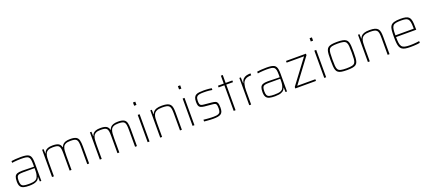

<svg xmlns="http://www.w3.org/2000/svg" viewBox="76 -2053 7487 3370"><g transform="rotate(-20 3820.0 -367.5)"><path d="M249 8Q186 8 145 -3Q104 -14 84.5 -45.5Q65 -77 65 -138Q65 -194 78 -225.5Q91 -257 124 -270Q157 -283 216 -283Q228 -283 253 -282.5Q278 -282 310.5 -281Q343 -280 376.5 -279.5Q410 -279 439 -278V-324Q439 -380 432.5 -412.5Q426 -445 407.5 -461Q389 -477 354 -481.5Q319 -486 263 -486Q240 -486 209.5 -484Q179 -482 150 -479.5Q121 -477 101 -473V-506Q131 -511 177 -514.5Q223 -518 277 -518Q326 -518 360.5 -513Q395 -508 417.5 -496Q440 -484 452 -462.5Q464 -441 469 -408.5Q474 -376 474 -330V0H446L443 -83H439Q425 -42 393.5 -22.5Q362 -3 323.5 2.5Q285 8 249 8ZM248 -24Q283 -24 316.5 -27.5Q350 -31 376 -43.5Q402 -56 415 -84Q429 -114 434 -143.5Q439 -173 439 -210V-251H226Q176 -251 148.5 -243Q121 -235 110.5 -211Q100 -187 100 -138Q100 -92 112 -67Q124 -42 156 -33Q188 -24 248 -24Z M674 0V-510H702L705 -427H709Q716 -451 732 -471.5Q748 -492 781 -505Q814 -518 871 -518Q946 -518 981.5 -497Q1017 -476 1029 -427H1034Q1041 -451 1058 -471.5Q1075 -492 1109 -505Q1143 -518 1200 -518Q1272 -518 1308 -498.5Q1344 -479 1355.5 -435.5Q1367 -392 1367 -320V0H1332V-315Q1332 -371 1327 -404.5Q1322 -438 1307.5 -456Q1293 -474 1265.5 -480Q1238 -486 1193 -486Q1135 -486 1103 -470.5Q1071 -455 1057.5 -425.5Q1044 -396 1041 -355Q1038 -314 1038 -264V0H1003V-315Q1003 -371 998 -404.5Q993 -438 978.5 -456Q964 -474 936.5 -480Q909 -486 864 -486Q806 -486 774 -469Q742 -452 728.5 -421.5Q715 -391 712 -350.5Q709 -310 709 -264V0Z M1567 0V-510H1595L1598 -427H1602Q1609 -451 1625 -471.5Q1641 -492 1674 -505Q1707 -518 1764 -518Q1839 -518 1874.5 -497Q1910 -476 1922 -427H1927Q1934 -451 1951 -471.5Q1968 -492 2002 -505Q2036 -518 2093 -518Q2165 -518 2201 -498.5Q2237 -479 2248.5 -435.5Q2260 -392 2260 -320V0H2225V-315Q2225 -371 2220 -404.5Q2215 -438 2200.5 -456Q2186 -474 2158.5 -480Q2131 -486 2086 -486Q2028 -486 1996 -470.5Q1964 -455 1950.5 -425.5Q1937 -396 1934 -355Q1931 -314 1931 -264V0H1896V-315Q1896 -371 1891 -404.5Q1886 -438 1871.5 -456Q1857 -474 1829.5 -480Q1802 -486 1757 -486Q1699 -486 1667 -469Q1635 -452 1621.5 -421.5Q1608 -391 1605 -350.5Q1602 -310 1602 -264V0Z M2456 -682V-743H2499V-682ZM2460 0V-510H2495V0Z M2695 0V-510H2723L2726 -427H2730Q2738 -451 2756 -471.5Q2774 -492 2811 -505Q2848 -518 2912 -518Q2973 -518 3010 -507Q3047 -496 3066.5 -473Q3086 -450 3092.5 -412Q3099 -374 3099 -320V0H3064V-315Q3064 -371 3058 -404.5Q3052 -438 3035 -456Q3018 -474 2986.5 -480Q2955 -486 2905 -486Q2839 -486 2803 -469Q2767 -452 2751.5 -421.5Q2736 -391 2733 -350.5Q2730 -310 2730 -264V0Z M3295 -682V-743H3338V-682ZM3299 0V-510H3334V0Z M3688 8Q3662 8 3630.5 6.5Q3599 5 3569 2.5Q3539 0 3515 -3V-36Q3550 -32 3574 -30Q3598 -28 3617.5 -26.5Q3637 -25 3656.5 -24.5Q3676 -24 3702 -24Q3760 -24 3788 -35Q3816 -46 3825 -70Q3834 -94 3834 -133Q3834 -179 3827 -199.5Q3820 -220 3803.5 -226Q3787 -232 3757 -235L3609 -249Q3565 -254 3541 -266Q3517 -278 3508 -304Q3499 -330 3499 -373Q3499 -423 3511.5 -452.5Q3524 -482 3549 -496Q3574 -510 3610 -514Q3646 -518 3692 -518Q3715 -518 3741.5 -516.5Q3768 -515 3794 -512.5Q3820 -510 3841 -506V-473Q3812 -478 3786.5 -481Q3761 -484 3734.5 -485Q3708 -486 3675 -486Q3634 -486 3602 -480.5Q3570 -475 3552 -453Q3534 -431 3534 -380Q3534 -340 3541 -320.5Q3548 -301 3565.5 -294Q3583 -287 3613 -284L3756 -270Q3802 -266 3826 -255Q3850 -244 3859.5 -216.5Q3869 -189 3869 -133Q3869 -89 3859 -61.5Q3849 -34 3827 -19Q3805 -4 3770.5 2Q3736 8 3688 8Z M4067 0V-478H3959V-510H4067V-658H4102V-510H4228V-478H4102V0Z M4358 0V-510H4385L4389 -401H4393Q4405 -449 4430.5 -474.5Q4456 -500 4491.5 -509Q4527 -518 4569 -518V-482Q4496 -482 4458 -456Q4420 -430 4406.5 -380Q4393 -330 4393 -259V0Z M4838 8Q4775 8 4734 -3Q4693 -14 4673.5 -45.5Q4654 -77 4654 -138Q4654 -194 4667 -225.5Q4680 -257 4713 -270Q4746 -283 4805 -283Q4817 -283 4842 -282.5Q4867 -282 4899.5 -281Q4932 -280 4965.5 -279.5Q4999 -279 5028 -278V-324Q5028 -380 5021.5 -412.5Q5015 -445 4996.5 -461Q4978 -477 4943 -481.5Q4908 -486 4852 -486Q4829 -486 4798.5 -484Q4768 -482 4739 -479.5Q4710 -477 4690 -473V-506Q4720 -511 4766 -514.5Q4812 -518 4866 -518Q4915 -518 4949.5 -513Q4984 -508 5006.5 -496Q5029 -484 5041 -462.5Q5053 -441 5058 -408.5Q5063 -376 5063 -330V0H5035L5032 -83H5028Q5014 -42 4982.5 -22.5Q4951 -3 4912.5 2.5Q4874 8 4838 8ZM4837 -24Q4872 -24 4905.5 -27.5Q4939 -31 4965 -43.5Q4991 -56 5004 -84Q5018 -114 5023 -143.5Q5028 -173 5028 -210V-251H4815Q4765 -251 4737.5 -243Q4710 -235 4699.5 -211Q4689 -187 4689 -138Q4689 -92 4701 -67Q4713 -42 4745 -33Q4777 -24 4837 -24Z M5218 0V-28L5555 -478H5230V-510H5602V-482L5266 -32H5604V0Z M5755 -682V-743H5798V-682ZM5759 0V-510H5794V0Z M6184 8Q6123 8 6083.5 1.5Q6044 -5 6020.5 -21.5Q5997 -38 5986 -68Q5975 -98 5972 -143.5Q5969 -189 5969 -254Q5969 -319 5972 -365Q5975 -411 5986 -441Q5997 -471 6020.5 -487.5Q6044 -504 6083.5 -511Q6123 -518 6184 -518Q6245 -518 6284.5 -511Q6324 -504 6347.5 -487.5Q6371 -471 6382 -441Q6393 -411 6396 -365Q6399 -319 6399 -254Q6399 -189 6396 -143.5Q6393 -98 6382 -68Q6371 -38 6347.5 -21.5Q6324 -5 6284.5 1.5Q6245 8 6184 8ZM6184 -24Q6252 -24 6289 -33Q6326 -42 6341.5 -66Q6357 -90 6360.5 -135.5Q6364 -181 6364 -254Q6364 -327 6360.5 -373Q6357 -419 6341.5 -443.5Q6326 -468 6289 -477Q6252 -486 6184 -486Q6117 -486 6079.5 -477Q6042 -468 6026.5 -443.5Q6011 -419 6007.5 -373Q6004 -327 6004 -254Q6004 -181 6007.5 -135.5Q6011 -90 6026.5 -66Q6042 -42 6079.5 -33Q6117 -24 6184 -24Z M6574 0V-510H6602L6605 -427H6609Q6617 -451 6635 -471.5Q6653 -492 6690 -505Q6727 -518 6791 -518Q6852 -518 6889 -507Q6926 -496 6945.5 -473Q6965 -450 6971.5 -412Q6978 -374 6978 -320V0H6943V-315Q6943 -371 6937 -404.5Q6931 -438 6914 -456Q6897 -474 6865.5 -480Q6834 -486 6784 -486Q6718 -486 6682 -469Q6646 -452 6630.5 -421.5Q6615 -391 6612 -350.5Q6609 -310 6609 -264V0Z M7369 8Q7312 8 7273.5 1Q7235 -6 7211 -23.5Q7187 -41 7174.5 -71Q7162 -101 7157.5 -146Q7153 -191 7153 -254Q7153 -329 7158 -379.5Q7163 -430 7183 -460.5Q7203 -491 7248 -504.5Q7293 -518 7372 -518Q7427 -518 7462.5 -510Q7498 -502 7518.5 -484.5Q7539 -467 7549 -436.5Q7559 -406 7562 -361.5Q7565 -317 7565 -256V-243H7188Q7188 -177 7194 -134Q7200 -91 7218 -67Q7236 -43 7273.5 -33.5Q7311 -24 7374 -24Q7401 -24 7432 -26Q7463 -28 7492.5 -31Q7522 -34 7545 -38V-5Q7526 -1 7496.5 2Q7467 5 7434 6.5Q7401 8 7369 8ZM7530 -255V-296Q7530 -360 7522.5 -398Q7515 -436 7497 -455Q7479 -474 7447.5 -480Q7416 -486 7369 -486Q7308 -486 7271.5 -478.5Q7235 -471 7217 -449Q7199 -427 7193.5 -385.5Q7188 -344 7188 -275H7550Z"/></g></svg>

Font: Saira Thin
Style: Regular
Weight: 100
Designer: Hector Gatti with collaboration of the Omnibus-Type team
Foundry: Omnibus-Type
Version: Version 1.101